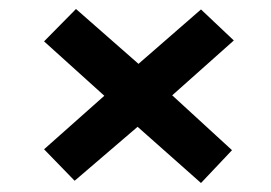

<svg xmlns="http://www.w3.org/2000/svg" viewBox="-20 -549 603 427"><path d="M427 -142 496 -215 363 -337 500 -459 427 -528 288 -407 149 -529 78 -457 212 -336 78 -217 146 -147 286 -267Z"/></svg>

Font: Inconsolata SemiExpanded
Style: Bold
Weight: 700
Width: 6
Monospace: yes
Designer: Raph Levien, Cyreal, Brenton Simpson
Foundry: Raph Levien, Cyreal, Google
Version: Version 3.100